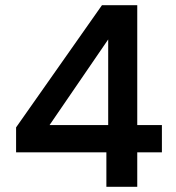

<svg xmlns="http://www.w3.org/2000/svg" viewBox="-20 -720 677 740"><path d="M390 0V-133H42V-229L373 -700H509V-238H604V-133H509V0ZM171 -238H397V-568Z"/></svg>

Font: DM Sans 17pt SemiBold
Style: Regular
Weight: 600
Version: Version 4.004;gftools[0.9.30]